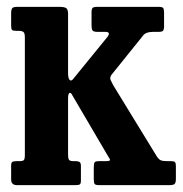

<svg xmlns="http://www.w3.org/2000/svg" viewBox="-20 -540 533 560"><path d="M35 -450H28Q17.5 -450 15 -452.8Q12.5 -455.5 12.5 -465.5V-501Q12.5 -512.5 15.8 -516.2Q19 -520 30 -520H154Q167 -520 172.8 -516.5Q178.5 -513 178.5 -499.5V-327.5Q178.5 -311.5 183.2 -306.8Q188 -302 194.5 -311L293.5 -432.5Q304 -447 287.5 -447H265.5Q253 -447 250 -451Q247 -455 247 -467.5V-503.5Q247 -514 250.2 -517Q253.5 -520 263 -520H443Q453 -520 455.8 -516.8Q458.5 -513.5 458.5 -503V-464Q458.5 -453 455.2 -450Q452 -447 441 -447H425.5Q405.5 -447 397.5 -436.5L304.5 -321Q300 -313 302.5 -307Q305 -301 310.5 -291L438.5 -82Q443.5 -75 449 -72.5Q454.5 -70 468 -70H479Q487.5 -70 490.2 -67.2Q493 -64.5 493 -56V-18.5Q493 -6.5 489 -3.2Q485 0 473.5 0H269.5Q258.5 0 256 -3.5Q253.5 -7 253.5 -18V-52Q253.5 -63.5 256.2 -66.8Q259 -70 269 -70H287Q300 -70 300.8 -72.8Q301.5 -75.5 296 -83L191 -262Q187 -270.5 182.8 -269Q178.5 -267.5 178.5 -251.5V-89Q178.5 -78 181.2 -74Q184 -70 193.5 -70H201Q208 -70 212 -67.5Q216 -65 216 -56V-13Q216 -4 212.5 -2Q209 0 199.5 0H29.5Q12.5 0 12.5 -16.5V-57.5Q12.5 -65.5 16 -67.8Q19.5 -70 28 -70H36Q46.5 -70 49.5 -73Q52.5 -76 52.5 -88.5V-431.5Q52.5 -443.5 48.2 -446.8Q44 -450 35 -450Z"/></svg>

Font: Besley* Condensed Semi
Style: Regular
Weight: 600
Width: 3
Designer: Owen Earl
Foundry: indestructible type*
Version: Version 3.000; ttfautohint (v1.8.3)